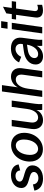

<svg xmlns="http://www.w3.org/2000/svg" viewBox="1288 -2056 781 3398"><g transform="rotate(-90 1679.0 -356.5)"><path d="M216 14C355 14 452 -64 452 -173C452 -351 165 -292 165 -398C165 -442 208 -473 268 -473C324 -473 360 -439 362 -390L469 -418C456 -511 375 -553 278 -553C146 -553 51 -477 51 -369C51 -200 335 -260 335 -148C335 -101 286 -68 225 -68C162 -68 118 -107 115 -165L5 -139C20 -43 102 14 216 14Z M735 12C901 12 1028 -134 1028 -322C1028 -459 942 -551 813 -551C643 -551 519 -403 519 -218C519 -80 605 12 735 12ZM745 -73C677 -73 636 -129 637 -219C639 -357 709 -468 802 -468C871 -468 911 -412 909 -322C908 -179 835 -73 745 -73Z M1251 14C1335 14 1403 -31 1432 -105C1428 -62 1429 -31 1434 0H1538C1534 -41 1535 -75 1542 -125L1599 -540H1487L1449 -262C1433 -143 1374 -73 1299 -73C1236 -73 1200 -123 1212 -207L1257 -540H1145L1096 -186C1079 -64 1143 14 1251 14Z M1663 0H1774L1809 -252C1828 -391 1891 -468 1971 -468C2034 -468 2067 -420 2056 -340L2009 0H2120L2171 -363C2187 -481 2123 -553 2023 -553C1942 -553 1869 -507 1833 -432L1872 -713H1760Z M2380 14C2460 14 2532 -28 2568 -97C2564 -52 2565 -20 2568 0H2675C2672 -38 2673 -72 2680 -125L2710 -354C2728 -490 2645 -554 2522 -554C2405 -554 2313 -496 2274 -410L2373 -372C2402 -437 2457 -473 2511 -473C2568 -473 2611 -434 2601 -364L2598 -344L2468 -325C2322 -305 2237 -224 2237 -116C2237 -38 2294 14 2380 14ZM2351 -137C2351 -199 2403 -242 2495 -256L2588 -270C2568 -151 2500 -72 2421 -72C2378 -72 2351 -97 2351 -137Z M2787 0H2899L2975 -539H2862ZM2870 -614H2988L3004 -727H2886Z M3293 -2 3294 -89C3217 -60 3176 -79 3183 -139L3228 -463H3348L3358 -539H3238L3260 -695L3142 -636L3129 -539H3043L3033 -463H3116L3069 -121C3054 -6 3140 40 3293 -2Z"/></g></svg>

Font: Ronzino Medium
Style: Italic
Weight: 500
Italic angle: -7.99998°
Designer: Nunzio Mazzaferro
Foundry: Collletttivo
Version: Version 1.000;Glyphs 3.3 (3337)